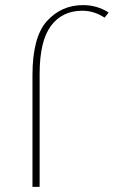

<svg xmlns="http://www.w3.org/2000/svg" viewBox="-20 -731 445 751"><path d="M107 -437Q107 -586 163.5 -648.5Q220 -711 305 -711Q360 -711 405 -682L389 -662Q348 -689 302 -689Q223 -689 179 -629.5Q135 -570 135 -442V0H107Z"/></svg>

Font: Ysabeau Infant Extralight
Style: Regular
Weight: 200
Designer: Christian Thalmann (Catharsis Fonts)
Version: Version 0.003